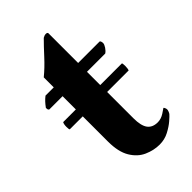

<svg xmlns="http://www.w3.org/2000/svg" viewBox="-186 -639 707 707"><g transform="rotate(-45 167.5 -285.5)"><path d="M319 -267H207V-130Q207 -91 220 -73.5Q233 -56 260 -56Q277 -56 293.5 -66.5Q310 -77 312 -79Q314 -78 316 -73.5Q318 -69 318 -65Q318 -61 315.5 -55Q313 -49 311 -47Q307 -42 292 -29Q277 -16 255 -4.5Q233 7 207 7Q177 7 147.5 -6Q118 -19 99 -50.5Q80 -82 80 -136V-267H13Q10 -267 10 -281.5Q10 -296 14 -303H80V-372H11Q7 -374 6.5 -378Q6 -382 6 -385Q14 -396 21 -403.5Q28 -411 37 -418H80V-470Q108 -493 134.5 -522Q161 -551 183 -573Q191 -578 198.5 -578Q206 -578 207 -573V-418H318Q321 -418 322.5 -413.5Q324 -409 324 -405Q324 -398 317 -387.5Q310 -377 302 -372H207V-303H319Q322 -303 322 -288.5Q322 -274 319 -267Z"/></g></svg>

Font: Amiri
Style: Bold
Weight: 700
Designer: Khaled Hosny
Version: Version 0.113